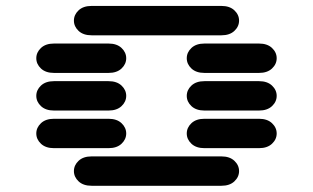

<svg xmlns="http://www.w3.org/2000/svg" viewBox="-20 -631 1040 638"><path d="M284.2 -13.7H715.8Q743.2 -13.7 758.8 -28.3Q774.4 -43 774.4 -62.5Q774.4 -82 758.8 -96.7Q743.2 -111.3 715.8 -111.3H284.2Q256.8 -111.3 241.2 -96.7Q225.6 -82 225.6 -62.5Q225.6 -43 241.2 -28.3Q256.8 -13.7 284.2 -13.7ZM159.2 -138.7H340.8Q368.2 -138.7 383.8 -153.3Q399.4 -168 399.4 -187.5Q399.4 -207 383.8 -221.7Q368.2 -236.3 340.8 -236.3H159.2Q131.8 -236.3 116.2 -221.7Q100.6 -207 100.6 -187.5Q100.6 -168 116.2 -153.3Q131.8 -138.7 159.2 -138.7ZM659.2 -138.7H840.8Q868.2 -138.7 883.8 -153.3Q899.4 -168 899.4 -187.5Q899.4 -207 883.8 -221.7Q868.2 -236.3 840.8 -236.3H659.2Q631.8 -236.3 616.2 -221.7Q600.6 -207 600.6 -187.5Q600.6 -168 616.2 -153.3Q631.8 -138.7 659.2 -138.7ZM159.2 -263.7H340.8Q368.2 -263.7 383.8 -278.3Q399.4 -293 399.4 -312.5Q399.4 -332 383.8 -346.7Q368.2 -361.3 340.8 -361.3H159.2Q131.8 -361.3 116.2 -346.7Q100.6 -332 100.6 -312.5Q100.6 -293 116.2 -278.3Q131.8 -263.7 159.2 -263.7ZM659.2 -263.7H840.8Q868.2 -263.7 883.8 -278.3Q899.4 -293 899.4 -312.5Q899.4 -332 883.8 -346.7Q868.2 -361.3 840.8 -361.3H659.2Q631.8 -361.3 616.2 -346.7Q600.6 -332 600.6 -312.5Q600.6 -293 616.2 -278.3Q631.8 -263.7 659.2 -263.7ZM159.2 -388.7H340.8Q368.2 -388.7 383.8 -403.3Q399.4 -418 399.4 -437.5Q399.4 -457 383.8 -471.7Q368.2 -486.3 340.8 -486.3H159.2Q131.8 -486.3 116.2 -471.7Q100.6 -457 100.6 -437.5Q100.6 -418 116.2 -403.3Q131.8 -388.7 159.2 -388.7ZM659.2 -388.7H840.8Q868.2 -388.7 883.8 -403.3Q899.4 -418 899.4 -437.5Q899.4 -457 883.8 -471.7Q868.2 -486.3 840.8 -486.3H659.2Q631.8 -486.3 616.2 -471.7Q600.6 -457 600.6 -437.5Q600.6 -418 616.2 -403.3Q631.8 -388.7 659.2 -388.7ZM284.2 -513.7H715.8Q743.2 -513.7 758.8 -528.3Q774.4 -543 774.4 -562.5Q774.4 -582 758.8 -596.7Q743.2 -611.3 715.8 -611.3H284.2Q256.8 -611.3 241.2 -596.7Q225.6 -582 225.6 -562.5Q225.6 -543 241.2 -528.3Q256.8 -513.7 284.2 -513.7Z"/></svg>

Font: Sixtyfour
Style: Regular
Weight: 400
Designer: Jens Kutilek
Foundry: Jens Kutilek
Version: Version 2.001